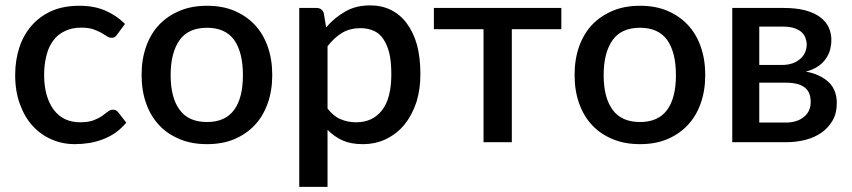

<svg xmlns="http://www.w3.org/2000/svg" viewBox="-20 -540 3234 729"><path d="M454.6 -449.2 425.8 -410.2Q420.4 -402.8 416.5 -399.9Q412.6 -396.5 403.3 -396.5Q395 -396.5 386.2 -402.3Q369.1 -412.6 363.8 -416Q347.7 -424.3 333 -429.2Q314.5 -435.1 288.1 -435.1Q253.9 -435.1 227.1 -422.4Q199.7 -409.7 183.1 -387.2Q165 -363.8 156.7 -330.6Q147.5 -294.9 147.5 -255.4Q147.5 -213.9 157.2 -179.2Q167 -145.5 184.6 -122.6Q202.1 -99.1 227.5 -87.4Q252.4 -75.7 284.2 -75.7Q314.5 -75.7 334.5 -83Q354 -90.3 367.2 -99.6Q377.9 -106.9 389.6 -116.2Q398.4 -123.5 409.2 -123.5Q421.9 -123.5 429.2 -113.3L459.5 -74.2Q440.9 -52.2 418.5 -36.1Q397.5 -21.5 371.1 -11.2Q342.3 -0.5 318.8 2.9Q292 7.3 264.6 7.3Q216.3 7.3 175.8 -10.7Q134.8 -28.3 104 -62Q73.2 -95.7 55.7 -144.5Q37.6 -192.9 37.6 -255.4Q37.6 -311.5 53.7 -360.4Q69.3 -407.7 100.6 -443.4Q130.9 -478 176.3 -498.5Q221.2 -518.1 281.7 -518.1Q337.4 -518.1 379.4 -500Q422.9 -481 454.6 -449.2Z M868.7 -499.5Q914.1 -480.5 946.3 -446.8Q978.5 -413.1 996.1 -364.3Q1013.7 -314.9 1013.7 -255.4Q1013.7 -195.3 996.1 -146.5Q978.5 -97.7 946.3 -64Q915 -30.8 868.7 -11.2Q824.2 7.3 766.1 7.3Q708 7.3 663.6 -11.2Q615.2 -31.2 585 -64Q552.7 -97.7 535.2 -146.5Q517.6 -195.3 517.6 -255.4Q517.6 -315.4 535.2 -364.3Q552.7 -413.1 585 -446.8Q616.7 -480 663.6 -499.5Q708 -518.1 766.1 -518.1Q824.2 -518.1 868.7 -499.5ZM766.1 -76.7Q835.4 -76.7 869.1 -123Q902.3 -168 902.3 -254.9Q902.3 -341.3 869.1 -388.2Q835.4 -434.6 766.1 -434.6Q695.8 -434.6 662.1 -388.2Q627.9 -339.8 627.9 -254.9Q627.9 -168.9 662.1 -123Q695.8 -76.7 766.1 -76.7Z M1223.6 -364.3V-127.9Q1246.6 -98.1 1273.4 -87.4Q1299.8 -75.7 1332.5 -75.7Q1395 -75.7 1430.7 -121.6Q1465.8 -167 1465.8 -258.3Q1465.8 -306.2 1458 -338.9Q1450.2 -370.1 1434.6 -393.1Q1420.4 -414.1 1398.4 -423.3Q1376 -433.1 1349.6 -433.1Q1308.6 -433.1 1279.3 -415.5Q1249 -397.5 1223.6 -364.3ZM1209.5 -489.3 1218.3 -436Q1250 -473.1 1291.5 -496.6Q1331.1 -519.5 1385.7 -519.5Q1429.7 -519.5 1463.9 -502.4Q1499.5 -484.9 1523.9 -452.1Q1549.3 -418.5 1563 -370.6Q1576.2 -321.8 1576.2 -258.3Q1576.2 -202.1 1561.5 -153.3Q1544.9 -103.5 1517.1 -68.8Q1489.7 -34.2 1448.2 -13.2Q1408.2 7.3 1356.9 7.3Q1312 7.3 1280.8 -6.8Q1250 -20.5 1223.6 -46.9V169.4H1116.2V-509.8H1181.2Q1203.6 -509.8 1209.5 -489.3Z M2111.3 -509.8V-429.2H1923.3V0H1815.9V-429.2H1627.4V-509.8Z M2512.7 -499.5Q2558.1 -480.5 2590.3 -446.8Q2622.6 -413.1 2640.1 -364.3Q2657.7 -314.9 2657.7 -255.4Q2657.7 -195.3 2640.1 -146.5Q2622.6 -97.7 2590.3 -64Q2559.1 -30.8 2512.7 -11.2Q2468.3 7.3 2410.2 7.3Q2352.1 7.3 2307.6 -11.2Q2259.3 -31.2 2229 -64Q2196.8 -97.7 2179.2 -146.5Q2161.6 -195.3 2161.6 -255.4Q2161.6 -315.4 2179.2 -364.3Q2196.8 -413.1 2229 -446.8Q2260.7 -480 2307.6 -499.5Q2352.1 -518.1 2410.2 -518.1Q2468.3 -518.1 2512.7 -499.5ZM2410.2 -76.7Q2479.5 -76.7 2513.2 -123Q2546.4 -168 2546.4 -254.9Q2546.4 -341.3 2513.2 -388.2Q2479.5 -434.6 2410.2 -434.6Q2339.8 -434.6 2306.2 -388.2Q2272 -339.8 2272 -254.9Q2272 -168.9 2306.2 -123Q2339.8 -76.7 2410.2 -76.7Z M2862.8 -74.7H2962.9Q3006.8 -74.7 3032.7 -96.2Q3058.1 -117.2 3058.1 -152.8Q3058.1 -168.9 3053.7 -182.1Q3049.3 -195.8 3038.1 -205.6Q3025.9 -215.8 3009.3 -220.7Q2989.3 -226.1 2963.4 -226.1H2862.8ZM2951.2 -439H2862.8V-293.5H2951.2Q2970.7 -293.5 2988.3 -299.3Q3002.9 -303.7 3017.1 -315.4Q3029.3 -325.2 3036.1 -339.8Q3043 -354.5 3043 -371.6Q3043 -382.8 3038.1 -396.5Q3033.7 -408.7 3023.4 -418Q3012.2 -427.7 2994.6 -433.6Q2976.1 -439 2951.2 -439ZM2760.3 -509.8H2954.6Q3002.4 -509.8 3036.6 -501Q3072.3 -491.2 3093.8 -475.1Q3116.7 -457.5 3126.5 -436Q3136.7 -413.1 3136.7 -387.7Q3136.7 -371.1 3132.3 -353Q3127.9 -335.4 3116.7 -318.8Q3105.5 -301.8 3087.4 -289.1Q3066.9 -274.9 3039.6 -268.1Q3092.8 -258.8 3126 -228.5Q3157.2 -198.7 3157.2 -148.9Q3157.2 -109.9 3141.6 -83Q3125.5 -55.2 3099.6 -36.6Q3072.3 -17.6 3037.6 -8.8Q3002.4 0 2963.4 0H2760.3Z"/></svg>

Font: Lato-SemiBold
Style: Regular
Weight: 500
Designer: Lukasz Dziedzic with Adam Twardoch and Botio Nikoltchev
Foundry: tyPoland Lukasz Dziedzic
Version: ""